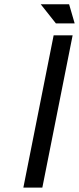

<svg xmlns="http://www.w3.org/2000/svg" viewBox="-20 -859 362 879"><path d="M225.6 -697.3H312.5L173.8 0H86.9ZM321.8 -752H235.8L166.5 -839.4H296.4Z"/></svg>

Font: Qaz
Style: Italic
Weight: 400
Italic angle: -11.25°
Designer: GGBotNet
Foundry: f0n7
Version: 0.70